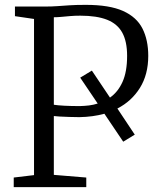

<svg xmlns="http://www.w3.org/2000/svg" viewBox="-20 -770 656 790"><path d="M36.5 0V-39.5L120 -49.5V-692L41.5 -703.5V-743H161Q193.5 -743 216.8 -744.8Q240 -746.5 266 -748.2Q292 -750 333 -750Q430.5 -750 486.5 -724.8Q542.5 -699.5 566.2 -652.5Q590 -605.5 590 -540Q590 -463.5 555.8 -408.5Q521.5 -353.5 463 -323.5L534.5 -216L487 -187L409.5 -302Q386 -295.5 360.2 -292Q334.5 -288.5 307 -288Q289 -288 266.2 -288.8Q243.5 -289.5 225.2 -290.5Q207 -291.5 201.5 -292.5V-50.5L335 -39.5V0ZM308.5 -333.5Q328 -334 346.5 -336.2Q365 -338.5 382 -344L310 -450.5L358 -479.5L432.5 -368.5Q465.5 -391.5 484.2 -433.2Q503 -475 503 -540Q503 -599.5 483 -635.8Q463 -672 420.5 -688.8Q378 -705.5 310.5 -705.5Q288 -705.5 268 -703.8Q248 -702 231.5 -700.5Q215 -699 201.5 -699V-339Q216.5 -336.5 244.8 -335Q273 -333.5 308.5 -333.5Z"/></svg>

Font: Merriweather 36pt Light
Style: Regular
Weight: 300
Designer: Eben Sorkin
Foundry: Eben Sorkin
Version: Version 2.100